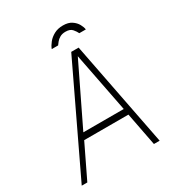

<svg xmlns="http://www.w3.org/2000/svg" viewBox="-205 -1015 1061 1146"><g transform="rotate(-30 326.0 -442.0)"><path d="M21 0 366 -723H417L558 0H518.5L474.5 -228H169.5L59.5 0ZM188.5 -271H467L387 -681ZM273.5 -795.5Q281 -815.5 297.5 -836Q314 -856.5 340 -870.5Q366 -884.5 401.5 -884.5Q438 -884.5 460.8 -869.2Q483.5 -854 495 -833.2Q506.5 -812.5 508.5 -795.5H463.5Q457 -810 442.5 -827.2Q428 -844.5 396.5 -844.5Q372.5 -844.5 356.8 -835.2Q341 -826 331.8 -814.2Q322.5 -802.5 317.5 -795.5Z"/></g></svg>

Font: Public Sans Thin Thin
Style: Italic
Weight: 250
Italic angle: -8°
Version: Version 2.001